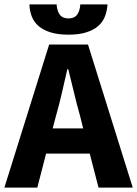

<svg xmlns="http://www.w3.org/2000/svg" viewBox="-26 -855 625 875"><path d="M230 -330 214 -270H353L338 -330Q324 -379 311 -434Q298 -489 285 -540H281Q269 -488 256.5 -433.5Q244 -379 230 -330ZM-6 0 198 -652H375L579 0H423L383 -155H184L144 0ZM286 -697Q238 -697 204.5 -707.5Q171 -718 150 -736Q129 -754 119 -779.5Q109 -805 108 -835H232Q234 -805 246.5 -788Q259 -771 286 -771Q313 -771 325.5 -788Q338 -805 340 -835H464Q462 -805 452 -779.5Q442 -754 421 -736Q400 -718 367 -707.5Q334 -697 286 -697Z"/></svg>

Font: TT Toshiba Sans
Style: Bold
Weight: 700
Designer: Paul D. Hunt
Foundry: Toshiba Corporation
Version: Version 2.020;PS 2.000;hotconv 1.0.86;makeotf.lib2.5.63406